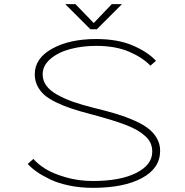

<svg xmlns="http://www.w3.org/2000/svg" viewBox="-20 -894 890 925"><path d="M567.5 -874 446.5 -753H415.5L294.5 -874H343.5L431.5 -783L518.5 -874ZM427.5 11Q367.5 11 314.2 0Q261 -11 222.8 -29.2Q184.5 -47.5 158.2 -65.8Q132 -84 113.5 -104L141 -128.5Q162 -103.5 198.2 -80.8Q234.5 -58 296.2 -40Q358 -22 427.5 -22Q559.5 -22 636.5 -61Q713.5 -100 713.5 -163.5Q713.5 -185 705.8 -203.2Q698 -221.5 681 -237.2Q664 -253 641.5 -266.2Q619 -279.5 584.2 -292.8Q549.5 -306 512.2 -317.2Q475 -328.5 423 -342.5Q367 -357 326.8 -370.2Q286.5 -383.5 250.8 -400.8Q215 -418 193.5 -437Q172 -456 159.8 -481Q147.5 -506 147.5 -536.5Q147.5 -613 231.2 -659.5Q315 -706 443.5 -706Q546.5 -706 618.8 -675.2Q691 -644.5 731.5 -601L704.5 -577.5Q668.5 -616 602.8 -644.5Q537 -673 443.5 -673Q376 -673 318 -657.5Q260 -642 222.8 -610Q185.5 -578 185.5 -536Q185.5 -506 203.2 -481.5Q221 -457 256 -437.5Q291 -418 332.5 -403.5Q374 -389 431.5 -374.5Q494 -359.5 540 -345.5Q586 -331.5 627.8 -313Q669.5 -294.5 695.5 -274Q721.5 -253.5 736.5 -226.5Q751.5 -199.5 751.5 -167.5Q751.5 -83.5 664 -36.2Q576.5 11 427.5 11Z"/></svg>

Font: League Mono Wide Thin
Style: Regular
Weight: 100
Width: 8
Designer: Tyler Finck
Foundry: The League of Moveable Type / Tyler Finck
Version: Version 2.210